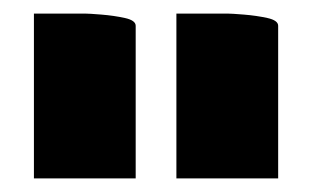

<svg xmlns="http://www.w3.org/2000/svg" viewBox="-20 -735 460 283"><path d="M30 -472V-715H105Q111 -715 129.5 -713.5Q148 -712 164 -708.5Q180 -705 180 -697V-472ZM240 -472V-715H315Q321 -715 339.5 -713.5Q358 -712 374 -708.5Q390 -705 390 -697V-472Z"/></svg>

Font: Gajraj One
Style: Regular
Weight: 400
Designer: Saurabh Sharma
Foundry: Saurabh Sharma
Version: Version 1.000